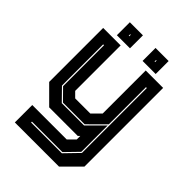

<svg xmlns="http://www.w3.org/2000/svg" viewBox="-248 -785 1099 1099"><g transform="rotate(45 301.5 -235.5)"><path d="M158 0 55 -103V-540H196.5V-172L227 -141.5H349.5L399.5 -191.5V-540H540.5V97L437.5 200H80V59H359L399.5 18.5V-10L389.5 0ZM146 134.5H395L475 52V-473.5H468V-172.5L370 -75H194.5L128.5 -142V-473.5H121.5V-140L192 -68H372.5L468 -163.5V50L392.5 127.5H146ZM348 -566V-671H454V-566ZM140 -566V-671H246V-566ZM190 -612H194.5V-624H190ZM399 -612H403.5V-624H399Z"/></g></svg>

Font: Tourney Thin ExtraBold
Style: Regular
Weight: 800
Version: Version 1.015